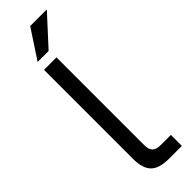

<svg xmlns="http://www.w3.org/2000/svg" viewBox="-308 -914 914 914"><g transform="rotate(-45 149.0 -457.0)"><path d="M146 -720V-128Q146 -100 159 -87Q172 -74 200 -74H270V0H184Q118 0 90 -28.5Q62 -57 62 -118V-720ZM163 -914H275L141 -768H67Z"/></g></svg>

Font: Aspekta 400
Style: Regular
Weight: 400
Designer: Ivo Dolenc
Version: Version 2.000